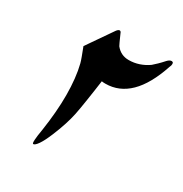

<svg xmlns="http://www.w3.org/2000/svg" viewBox="-166 -822 918 963"><g transform="rotate(30 293.0 -340.5)"><path d="M559.1 -663.6Q519.5 -544.9 460.2 -486.8Q400.9 -428.7 322.3 -428.7Q316.9 -428.7 311.3 -429Q305.7 -429.2 300.8 -430.2Q296.9 -401.9 292.5 -371.6Q288.1 -341.3 283.7 -313.2Q279.3 -285.2 275.4 -261.5Q271.5 -237.8 268.1 -222.2Q254.9 -158.7 221.2 -77.6Q201.7 -30.8 186 -8.1Q170.4 14.6 160.2 14.6Q154.8 14.6 156 -7.3Q157.2 -29.3 164.6 -72.3Q172.9 -127.4 177.2 -180.2Q181.6 -232.9 181.4 -281.7Q181.2 -330.6 176.5 -374Q171.9 -417.5 162.6 -454.1Q159.7 -465.8 151.9 -486.8Q144 -507.8 132.8 -537.1L234.4 -684.1Q238.3 -689.5 242.7 -692.9Q247.1 -696.3 250 -696.3Q258.3 -696.3 261.2 -686.5Q285.6 -630.9 289.1 -626Q317.9 -589.8 363.8 -589.8Q394.5 -589.8 422.9 -599.4Q451.2 -608.9 476.1 -626.5Q485.8 -634.8 500.5 -648.9Q515.1 -663.1 529.8 -679.7Q535.6 -686 541.7 -689.7Q547.9 -693.4 553.7 -693.4Q567.4 -693.4 563 -673.8Q562 -671.4 561.3 -668.9Q560.5 -666.5 559.1 -663.6Z"/></g></svg>

Font: XB Zar
Style: Bold Italic
Weight: 700
Italic angle: -12°
Designer: Behnam
Foundry: Irmug
Version: Version 8.005 2009